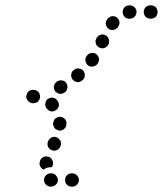

<svg xmlns="http://www.w3.org/2000/svg" viewBox="-20 -586 611 720"><path d="M276 89Q276 79 268 71Q261 64 251 64H249Q239 64 231 71Q224 79 224 89Q224 99 231 107Q239 114 249 114H251Q261 114 268 107Q276 99 276 89ZM189 107Q192 104 195 100Q197 95 197 90Q197 80 190 72Q183 64 173 64Q173 64 172 64Q162 63 154 70Q146 76 145 87Q145 92 146 96Q148 101 151 105Q154 109 159 111Q163 113 168 114Q169 114 171 114Q176 114 180 112Q185 111 189 107ZM130 19V17Q134 7 143 3Q152 -2 162 2Q167 3 171 7Q174 10 176 15Q179 19 179 24Q179 29 178 34L177 35Q176 37 176 39Q175 40 174 41Q165 41 156 43Q149 46 143 50Q139 48 136 45Q133 42 131 38Q129 34 128 29Q128 24 130 19ZM160 -36Q162 -31 166 -28Q169 -24 174 -23Q183 -19 193 -23Q202 -27 206 -36L207 -38Q209 -43 209 -48Q209 -53 207 -57Q205 -62 201 -65Q198 -69 193 -71Q189 -73 184 -73Q179 -73 174 -71Q170 -69 166 -65Q163 -62 161 -57L160 -55Q158 -51 158 -46Q158 -41 160 -36ZM186 -104Q189 -101 194 -99Q198 -97 203 -96Q214 -96 221 -103Q229 -110 229 -120Q229 -122 229 -123Q230 -128 228 -132Q226 -137 222 -141Q219 -144 214 -146Q210 -148 205 -148Q200 -148 195 -146Q191 -145 187 -141Q183 -138 182 -133Q180 -129 179 -124Q179 -123 179 -122Q179 -117 181 -113Q183 -108 186 -104ZM192 -175Q200 -181 201 -192Q201 -202 194 -210Q194 -211 193 -212Q186 -219 175 -220Q165 -220 157 -213Q150 -206 150 -195Q149 -185 156 -178Q157 -177 157 -177Q164 -169 174 -168Q185 -168 192 -175ZM130 -221Q131 -231 125 -240Q118 -248 108 -249H106Q96 -250 88 -244Q80 -237 79 -227Q77 -217 84 -209Q90 -201 101 -199H102Q113 -198 121 -204Q129 -211 130 -221ZM195 -281 196 -282Q201 -284 206 -285Q211 -285 215 -284Q220 -283 224 -280Q228 -276 230 -272Q235 -263 232 -253Q230 -243 220 -238L219 -237Q214 -235 209 -234Q204 -234 199 -235Q197 -237 195 -238Q194 -238 193 -239Q190 -240 188 -242Q186 -245 185 -247Q180 -256 183 -266Q186 -276 195 -281ZM252 -288Q259 -280 269 -278Q279 -277 287 -284L289 -285Q297 -291 298 -302Q299 -312 293 -320Q287 -328 276 -329Q266 -331 258 -324L256 -323Q248 -317 247 -306Q246 -296 252 -288ZM311 -340Q320 -334 330 -337Q340 -339 346 -347L347 -349Q353 -358 351 -368Q348 -378 340 -384Q331 -389 321 -387Q311 -385 305 -376L304 -375Q298 -366 301 -356Q303 -346 311 -340ZM340 -422Q341 -417 344 -414Q348 -410 352 -408Q361 -403 371 -406Q381 -409 386 -419L387 -420Q391 -430 388 -439Q385 -449 375 -454Q371 -456 366 -457Q361 -457 356 -455Q352 -454 348 -451Q344 -447 342 -443L341 -441Q339 -437 338 -432Q338 -427 340 -422ZM387 -478Q396 -472 406 -474Q416 -476 422 -484L423 -486Q429 -494 428 -504Q426 -514 418 -521Q413 -523 409 -525Q404 -526 399 -525Q394 -524 390 -521Q386 -519 383 -515L382 -513Q375 -505 377 -495Q379 -484 387 -478ZM440 -539Q441 -529 448 -522Q456 -515 466 -516Q467 -516 468 -516Q473 -516 477 -518Q482 -520 485 -524Q489 -527 490 -532Q492 -537 492 -542Q492 -552 484 -559Q477 -566 466 -566Q465 -566 464 -566Q453 -565 446 -558Q440 -550 440 -539ZM571 -541Q571 -531 564 -523Q556 -516 546 -516H544Q534 -516 526 -523Q519 -531 519 -541Q519 -551 526 -559Q534 -566 544 -566H546Q556 -566 564 -559Q571 -551 571 -541Z"/></svg>

Font: FRB American Cursive Guidelines Arrows Dotted Black
Style: Bold Italic
Weight: 900
Italic angle: -25°
Version: Version 2.0;Modular Font Editor K font №1